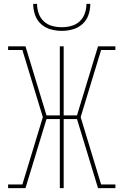

<svg xmlns="http://www.w3.org/2000/svg" viewBox="-20 -975 640 995"><path d="M22 0V-19H96L202 -368L96 -716H22V-735H112L221 -377H290V-735H310V-377H379L488 -735H578V-716H504L398 -368L504 -19H578V0H488L379 -358H310V0H290V-358H221L112 0ZM300 -815Q271 -815 242.5 -823Q214 -831 192.5 -850.5Q171 -870 161.5 -898Q152 -926 152 -955H172Q172 -930 180.5 -905.5Q189 -881 207.5 -864Q226 -847 250.5 -840.5Q275 -834 300 -834Q325 -834 349.5 -840.5Q374 -847 392.5 -864Q411 -881 419.5 -905.5Q428 -930 428 -955H448Q448 -926 438.5 -898Q429 -870 407.5 -850.5Q386 -831 357.5 -823Q329 -815 300 -815Z"/></svg>

Font: Iosevka HT Thin Extended
Style: Regular
Weight: 100
Width: 7
Monospace: yes
Designer: Belleve Invis
Foundry: Belleve Invis
Version: Version 32.3.0; ttfautohint (v1.8.4)